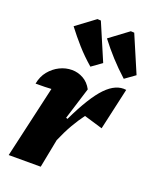

<svg xmlns="http://www.w3.org/2000/svg" viewBox="-144 -858 761 941"><g transform="rotate(20 236.5 -387.5)"><path d="M18 0 104 -376Q77 -374 22 -374Q29 -413 51.5 -440.5Q74 -468 104.5 -483Q135 -498 168 -498Q199 -498 227 -482.5Q255 -467 272 -435L220 -268L228 -265Q291 -397 343.5 -451Q396 -505 450 -497L401 -279L304 -308Q280 -276 257.5 -237Q235 -198 214 -149L185 0ZM246 -544Q202 -582 167.5 -621Q133 -660 101 -702L199 -775L217 -774L299 -582ZM420 -544Q377 -583 342 -621.5Q307 -660 275 -702L373 -775L391 -774L473 -582Z"/></g></svg>

Font: Piazzolla ExtraBold
Style: Italic
Weight: 800
Italic angle: -11.3°
Designer: Juan Pablo del Peral
Foundry: Huerta Tipografica
Version: Version 1.330